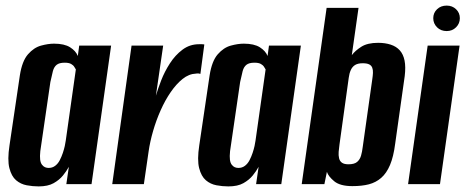

<svg xmlns="http://www.w3.org/2000/svg" viewBox="-20 -658 1665 686"><path d="M118 8Q97 8 75.5 4Q54 0 37.5 -14Q21 -28 13.5 -57.5Q6 -87 14 -139L51 -389Q59 -440 80 -464Q101 -488 126.5 -495Q152 -502 173 -502Q210 -502 230.5 -489Q251 -476 258 -458L263 -495H377L307 0H217L226 -62Q218 -47 205 -31Q192 -15 171.5 -3.5Q151 8 118 8ZM154 -58Q167 -58 177 -65.5Q187 -73 193.5 -85.5Q200 -98 204.5 -111.5Q209 -125 211.5 -136.5Q214 -148 215 -156L251 -410Q249 -413 245.5 -419Q242 -425 234 -429.5Q226 -434 211 -434Q192 -434 182.5 -426.5Q173 -419 169 -404Q165 -389 160 -365L124 -118Q122 -99 123.5 -87.5Q125 -76 130 -69.5Q135 -63 141 -60.5Q147 -58 154 -58Z M381 0 450 -495H563L537 -316Q544 -340 556 -371Q568 -402 587 -431.5Q606 -461 632 -480.5Q658 -500 691 -500Q695 -500 701 -500Q707 -500 710 -499L696 -394Q694 -395 689.5 -395.5Q685 -396 680 -395Q655 -394 632.5 -376Q610 -358 590 -329Q570 -300 554 -264Q538 -228 527 -190Q516 -152 511 -117L494 0Z M796 8Q775 8 753.5 4Q732 0 715.5 -14Q699 -28 691.5 -57.5Q684 -87 692 -139L729 -389Q737 -440 758 -464Q779 -488 804.5 -495Q830 -502 851 -502Q888 -502 908.5 -489Q929 -476 936 -458L941 -495H1055L985 0H895L904 -62Q896 -47 883 -31Q870 -15 849.5 -3.5Q829 8 796 8ZM832 -58Q845 -58 855 -65.5Q865 -73 871.5 -85.5Q878 -98 882.5 -111.5Q887 -125 889.5 -136.5Q892 -148 893 -156L929 -410Q927 -413 923.5 -419Q920 -425 912 -429.5Q904 -434 889 -434Q870 -434 860.5 -426.5Q851 -419 847 -404Q843 -389 838 -365L802 -118Q800 -99 801.5 -87.5Q803 -76 808 -69.5Q813 -63 819 -60.5Q825 -58 832 -58Z M1239 7Q1195 7 1174 -10.5Q1153 -28 1148 -44L1139 0H1058L1147 -630H1261L1237 -461Q1249 -477 1271 -491Q1293 -505 1331 -505Q1356 -505 1376 -498.5Q1396 -492 1408.5 -478Q1421 -464 1425.5 -441.5Q1430 -419 1426 -386L1392 -145Q1386 -98 1373.5 -68.5Q1361 -39 1342 -22.5Q1323 -6 1298 0.5Q1273 7 1239 7ZM1225 -71Q1246 -71 1256 -79.5Q1266 -88 1270 -102Q1274 -116 1276 -133L1310 -374Q1312 -387 1312.5 -397.5Q1313 -408 1310 -416Q1307 -424 1299 -428Q1291 -432 1276 -432Q1259 -432 1249 -426Q1239 -420 1233.5 -408Q1228 -396 1226 -380L1193 -142Q1191 -128 1190 -115.5Q1189 -103 1191.5 -92.5Q1194 -82 1202 -76.5Q1210 -71 1225 -71Z M1438 0 1508 -495H1622L1552 0ZM1576 -547Q1555 -547 1541.5 -560.5Q1528 -574 1528 -593Q1528 -612 1541.5 -625Q1555 -638 1576 -638Q1596 -638 1609.5 -625Q1623 -612 1623 -593Q1623 -574 1609.5 -560.5Q1596 -547 1576 -547Z"/></svg>

Font: Alumni Sans Thin
Style: Bold Italic
Weight: 700
Italic angle: -8°
Version: Version 1.016